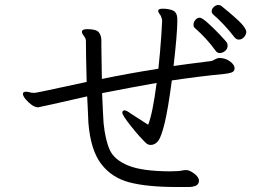

<svg xmlns="http://www.w3.org/2000/svg" viewBox="-20 -779 1040 771"><path d="M335 -285 332 -353 330 -392Q137 -348 133 -348Q121 -348 107 -358Q93 -368 82.5 -381Q72 -394 72 -402Q72 -407 75 -408Q80 -411 84 -411Q88 -411 94.5 -409.5Q101 -408 105 -407L119 -406Q126 -406 328 -450Q325 -564 325 -614Q325 -624 318 -633Q316 -636 312.5 -641Q309 -646 309 -650V-652Q310 -662 330 -662Q367 -662 377 -649Q387 -636 387 -618V-597L389 -462Q501 -485 616 -503Q623 -567 628 -640L631 -694Q631 -700 630 -703Q630 -703 626 -715Q624 -718 619.5 -724.5Q615 -731 615 -736Q616 -744 632 -744H642Q674 -741 683 -731Q692 -721 692 -702V-689Q691 -636 677 -514Q725 -521 829 -534Q833 -535 843 -540.5Q853 -546 861 -546H863Q885 -546 903.5 -532.5Q922 -519 922 -505V-503Q921 -492 910 -488Q899 -484 880 -482Q784 -473 670 -456Q655 -342 641.5 -286Q628 -230 615.5 -213.5Q603 -197 585 -197Q576 -197 568 -203Q544 -225 507.5 -270.5Q471 -316 471 -327Q471 -331 474 -333.5Q477 -336 479 -336Q488 -336 505 -323L575 -278Q593 -323 609 -446Q512 -429 390 -405Q394 -310 396 -284Q403 -216 421 -176.5Q439 -137 495.5 -114Q552 -91 666 -91Q699 -91 715 -95Q719 -96 730 -96Q743 -95 761 -81Q779 -67 779 -54Q779 -39 766.5 -33.5Q754 -28 737 -28H691Q572 -28 500.5 -46.5Q429 -65 386.5 -120.5Q344 -176 335 -285ZM863 -566Q852 -566 846 -575Q810 -625 762 -667Q757 -671 757 -680Q757 -690 764.5 -699Q772 -708 782 -708Q791 -708 815 -686.5Q839 -665 863.5 -639Q888 -613 891 -608Q894 -602 894 -596Q894 -582 883.5 -574Q873 -566 863 -566ZM921 -630Q903 -654 878.5 -680Q854 -706 837 -720Q830 -726 830 -734Q830 -743 838.5 -751Q847 -759 857 -759Q864 -759 869 -755Q933 -703 951 -682.5Q969 -662 969 -651Q969 -640 960 -630Q951 -620 939 -620Q929 -620 921 -630Z"/></svg>

Font: Fusion Kai T
Style: Regular
Weight: 400
Designer: Fontworks Inc.
Version: Version 24.134;May 13, 2024